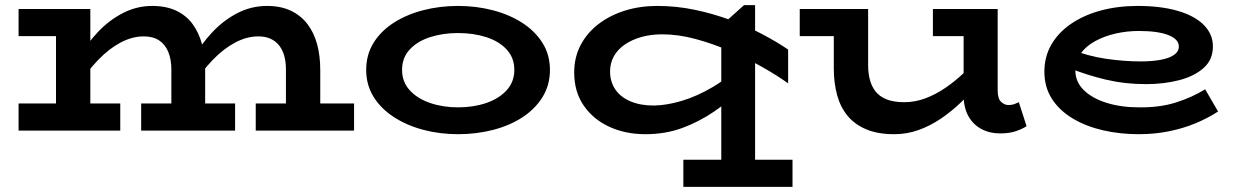

<svg xmlns="http://www.w3.org/2000/svg" viewBox="-20 -506 4786 744"><path d="M52 -366V-471H288V-366ZM197 -33V-471H330V-33ZM52 0V-105H446V0ZM644 -33V-237Q644 -276 632 -305Q620 -334 596.5 -349.5Q573 -365 537 -365Q492 -365 447 -341Q402 -317 360.5 -274Q319 -231 283 -174V-277Q315 -335 359 -381.5Q403 -428 456.5 -455.5Q510 -483 570 -483Q624 -483 663 -464.5Q702 -446 726.5 -412.5Q751 -379 763 -334Q775 -289 775 -235V-33ZM527 0V-105H891V0ZM1088 -33V-237Q1088 -266 1081.5 -289.5Q1075 -313 1061.5 -330Q1048 -347 1028 -356Q1008 -365 981 -365Q936 -365 891 -341Q846 -317 804.5 -274Q763 -231 727 -174V-277Q759 -335 803 -381.5Q847 -428 900.5 -455.5Q954 -483 1015 -483Q1068 -483 1107 -464.5Q1146 -446 1171.5 -412.5Q1197 -379 1209 -334Q1221 -289 1221 -235V-33ZM971 0V-105H1352V0Z M1755 14Q1684 14 1620 -3Q1556 -20 1506 -52.5Q1456 -85 1427.5 -131Q1399 -177 1399 -235Q1399 -294 1427.5 -340Q1456 -386 1506 -418Q1556 -450 1620 -466.5Q1684 -483 1755 -483Q1825 -483 1889 -466.5Q1953 -450 2003 -418Q2053 -386 2082 -340Q2111 -294 2111 -235Q2111 -177 2083 -131Q2055 -85 2006 -52.5Q1957 -20 1892 -3Q1827 14 1755 14ZM1755 -90Q1815 -90 1864.5 -107Q1914 -124 1943.5 -156.5Q1973 -189 1973 -235Q1973 -282 1943.5 -314Q1914 -346 1864.5 -362Q1815 -378 1755 -378Q1696 -378 1646.5 -362Q1597 -346 1567.5 -314Q1538 -282 1538 -235Q1538 -189 1567.5 -156.5Q1597 -124 1646.5 -107Q1696 -90 1755 -90Z M2481 14Q2403 14 2340.5 -15Q2278 -44 2241.5 -97.5Q2205 -151 2205 -225Q2205 -284 2230 -331.5Q2255 -379 2299.5 -413Q2344 -447 2402 -465Q2460 -483 2526 -483Q2601 -483 2672.5 -468Q2744 -453 2810 -428.5Q2876 -404 2933 -374Q2990 -344 3034 -314V-183Q2991 -214 2932.5 -247Q2874 -280 2808 -308.5Q2742 -337 2675 -355Q2608 -373 2546 -373Q2502 -373 2465 -362.5Q2428 -352 2400.5 -333Q2373 -314 2358.5 -287.5Q2344 -261 2344 -229Q2344 -190 2364 -160Q2384 -130 2422.5 -113.5Q2461 -97 2514 -97Q2565 -98 2623 -115.5Q2681 -133 2741.5 -168.5Q2802 -204 2857 -258V-164Q2806 -114 2747.5 -74Q2689 -34 2623.5 -10Q2558 14 2481 14ZM2628 218V113H3051V218ZM2775 209V-407L2863 -486H2906V209Z M3445 14Q3382 14 3337.5 -4.5Q3293 -23 3265 -56.5Q3237 -90 3224 -137Q3211 -184 3211 -241V-471H3344V-253Q3344 -224 3350.5 -198Q3357 -172 3372.5 -152Q3388 -132 3415.5 -121Q3443 -110 3484 -110Q3526 -110 3566 -125Q3606 -140 3644 -166Q3682 -192 3716.5 -225Q3751 -258 3781 -293V-190Q3744 -148 3705.5 -111Q3667 -74 3625.5 -46Q3584 -18 3539 -2Q3494 14 3445 14ZM3079 -366V-471H3320V-366ZM3855 11Q3815 11 3783 -6Q3751 -23 3732.5 -56Q3714 -89 3714 -138V-471H3846V-156Q3846 -124 3859 -111.5Q3872 -99 3888 -99Q3901 -99 3910.5 -102.5Q3920 -106 3928 -110L3958 -17Q3941 -6 3916 2.5Q3891 11 3855 11ZM3595 -366V-471H3829V-366Z M4392 14Q4320 14 4254.5 -1Q4189 -16 4137.5 -46.5Q4086 -77 4056.5 -122.5Q4027 -168 4027 -228Q4027 -287 4054.5 -334Q4082 -381 4131.5 -414.5Q4181 -448 4246.5 -465.5Q4312 -483 4389 -483Q4478 -483 4543.5 -464Q4609 -445 4644.5 -409.5Q4680 -374 4680 -326Q4680 -275 4644.5 -243Q4609 -211 4550 -195.5Q4491 -180 4420 -180Q4339 -180 4265 -197.5Q4191 -215 4122 -243V-317Q4197 -288 4267 -278Q4337 -268 4400 -268Q4443 -268 4476.5 -274Q4510 -280 4529 -293Q4548 -306 4548 -326Q4548 -354 4507.5 -370Q4467 -386 4393 -386Q4347 -386 4303 -376Q4259 -366 4223.5 -346.5Q4188 -327 4167.5 -298.5Q4147 -270 4147 -233Q4147 -189 4179.5 -157Q4212 -125 4268 -107.5Q4324 -90 4394 -90Q4474 -89 4537 -109Q4600 -129 4650 -160L4700 -74Q4662 -49 4614.5 -29Q4567 -9 4511 2.5Q4455 14 4392 14Z"/></svg>

Font: BioRhyme SemiExpanded
Style: Bold
Weight: 700
Width: 6
Designer: Aoife Mooney
Foundry: Aoife Mooney Type
Version: Version 1.600;gftools[0.9.33]